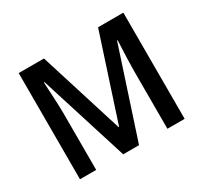

<svg xmlns="http://www.w3.org/2000/svg" viewBox="-146 -916 1183 1118"><g transform="rotate(-30 445.5 -357.0)"><path d="M384.8 0 198.2 -592.8H193.8L198.2 -513.7Q203.1 -425.8 203.1 -379.9V0H94.2V-713.9H264.2L440.9 -149.9H443.8L627.9 -713.9H797.9V0H682.1V-386.2Q682.1 -451.7 689 -591.8H685.1L491.2 0Z"/></g></svg>

Font: Droid Sans TV
Style: Bold
Weight: 600
Version: Version 1.00